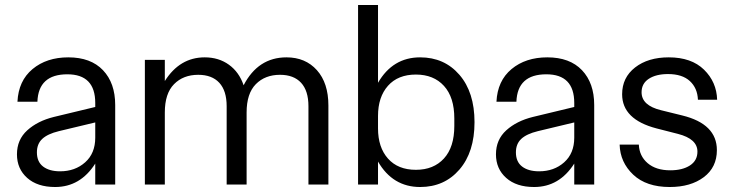

<svg xmlns="http://www.w3.org/2000/svg" viewBox="-20 -740 2943 770"><path d="M201 10Q130 10 89 -26.5Q48 -63 48 -121Q48 -180 89.5 -217.5Q131 -255 196 -271L362 -311V-327Q362 -442 250 -442Q134 -442 130 -332H50Q54 -416 110.5 -463Q167 -510 254 -510Q344 -510 393 -458.5Q442 -407 442 -319V0H362V-84Q302 10 201 10ZM128 -129Q128 -91 153 -72Q178 -53 221 -53Q281 -53 321.5 -89Q362 -125 362 -188V-249L216 -214Q171 -203 149.5 -183Q128 -163 128 -129Z M561 0V-500H641V-415Q701 -510 801 -510Q857 -510 898 -480.5Q939 -451 957 -398Q1015 -510 1129 -510Q1205 -510 1251 -458.5Q1297 -407 1297 -317V0H1217V-314Q1217 -376 1187.5 -408Q1158 -440 1103 -440Q1043 -440 1006 -402.5Q969 -365 969 -289V0H889V-314Q889 -376 859.5 -408Q830 -440 775 -440Q715 -440 678 -402.5Q641 -365 641 -289V0Z M1665 10Q1555 10 1496 -92V0H1416V-720H1496V-408Q1555 -510 1665 -510Q1762 -510 1822.5 -440Q1883 -370 1883 -250Q1883 -130 1822.5 -60Q1762 10 1665 10ZM1496 -225Q1496 -149 1536 -104Q1576 -59 1648 -59Q1719 -59 1760.5 -104.5Q1802 -150 1802 -235V-265Q1802 -350 1760.5 -395.5Q1719 -441 1648 -441Q1576 -441 1536 -396Q1496 -351 1496 -275Z M2122 10Q2051 10 2010 -26.5Q1969 -63 1969 -121Q1969 -180 2010.5 -217.5Q2052 -255 2117 -271L2283 -311V-327Q2283 -442 2171 -442Q2055 -442 2051 -332H1971Q1975 -416 2031.5 -463Q2088 -510 2175 -510Q2265 -510 2314 -458.5Q2363 -407 2363 -319V0H2283V-84Q2223 10 2122 10ZM2049 -129Q2049 -91 2074 -72Q2099 -53 2142 -53Q2202 -53 2242.5 -89Q2283 -125 2283 -188V-249L2137 -214Q2092 -203 2070.5 -183Q2049 -163 2049 -129Z M2613 -225Q2475 -261 2475 -362Q2475 -429 2527 -469.5Q2579 -510 2662 -510Q2753 -510 2803.5 -460.5Q2854 -411 2856 -340H2779Q2777 -387 2746.5 -415Q2716 -443 2659 -443Q2611 -443 2582 -424Q2553 -405 2553 -370Q2553 -317 2631 -298L2716 -277Q2855 -243 2855 -138Q2855 -69 2802.5 -29.5Q2750 10 2666 10Q2572 10 2519.5 -39.5Q2467 -89 2465 -160H2542Q2544 -114 2577.5 -85.5Q2611 -57 2668 -57Q2717 -57 2747 -76.5Q2777 -96 2777 -132Q2777 -183 2699 -203Z"/></svg>

Font: TASA Orbiter Display
Style: Regular
Weight: 400
Designer: Weizhong Zhang
Version: Version 1.000;Glyphs 3.1.2 (3151)